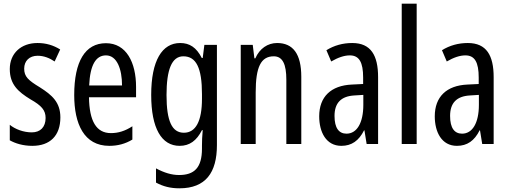

<svg xmlns="http://www.w3.org/2000/svg" viewBox="-20 -780 2757 1040"><path d="M307 -144C307 -226 262 -265 196 -307C133 -345 111 -365 111 -408C111 -450 139 -478 184 -478C217 -478 248 -466 276 -447L306 -512C269 -535 229 -547 183 -547C94 -547 33 -491 33 -406C33 -323 78 -283 145 -242C205 -208 227 -183 227 -141C227 -92 199 -63 152 -63C108 -63 62 -80 33 -104V-20C63 -3 105 10 155 10C251 10 307 -45 307 -144Z M554 -546C441 -546 382 -447 382 -265C382 -109 435 10 572 10C618 10 659 -1 697 -24V-96C657 -70 620 -59 581 -59C502 -59 464 -123 462 -253H717V-309C717 -442 664 -546 554 -546ZM554 -480C614 -480 641 -405 641 -317H463C468 -428 499 -480 554 -480Z M956 -547C858 -547 799 -452 799 -266C799 -85 855 10 953 10C1007 10 1045 -18 1074 -75H1078C1075 -43 1074 -13 1074 9V25C1074 129 1032 168 950 168C910 168 870 156 825 132V209C864 230 903 240 952 240C1094 240 1155 155 1155 6V-537H1087L1078 -466H1073C1044 -523 1007 -547 956 -547ZM973 -475C1043 -475 1074 -412 1074 -270V-245C1074 -123 1040 -61 976 -61C912 -61 882 -123 882 -265C882 -402 910 -475 973 -475Z M1481 -547C1430 -547 1386 -517 1363 -464H1358L1349 -537H1284V0H1365V-279C1365 -417 1393 -475 1463 -475C1511 -475 1531 -432 1531 -348V0H1612V-364C1612 -488 1567 -547 1481 -547Z M1888 -547C1837 -547 1790 -534 1748 -508L1774 -447C1812 -469 1845 -480 1875 -480C1926 -480 1947 -442 1947 -360V-325L1886 -322C1773 -317 1709 -256 1709 -150C1709 -65 1746 10 1829 10C1885 10 1924 -18 1952 -74H1954L1966 0H2028V-362C2028 -480 1989 -547 1888 -547ZM1900 -263 1948 -266V-212C1948 -114 1913 -56 1857 -56C1816 -56 1792 -86 1792 -152C1792 -222 1827 -259 1900 -263Z M2237 0V-760H2156V0Z M2514 -547C2463 -547 2416 -534 2374 -508L2400 -447C2438 -469 2471 -480 2501 -480C2552 -480 2573 -442 2573 -360V-325L2512 -322C2399 -317 2335 -256 2335 -150C2335 -65 2372 10 2455 10C2511 10 2550 -18 2578 -74H2580L2592 0H2654V-362C2654 -480 2615 -547 2514 -547ZM2526 -263 2574 -266V-212C2574 -114 2539 -56 2483 -56C2442 -56 2418 -86 2418 -152C2418 -222 2453 -259 2526 -263Z"/></svg>

Font: Noto Sans Arabic UI XCn
Style: Regular
Weight: 400
Width: 2
Designer: Monotype Design Team, Nadine Chahine and Nizar Qandah
Foundry: Monotype Imaging Inc.
Version: Version 2.010